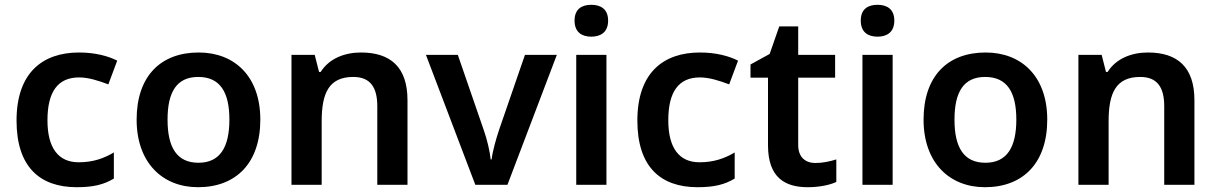

<svg xmlns="http://www.w3.org/2000/svg" viewBox="-20 -771 5080 801"><path d="M300 10C370 10 413 -1 455 -26V-135C413 -110 368 -94 308 -94C224 -94 178 -153 178 -269C178 -388 221 -448 310 -448C348 -448 390 -435 432 -419L469 -518C432 -537 377 -552 310 -552C157 -552 49 -467 49 -268C49 -76 145 10 300 10Z M1066 -272C1066 -452 959 -552 809 -552C649 -552 550 -452 550 -272C550 -92 658 10 806 10C966 10 1066 -92 1066 -272ZM679 -272C679 -387 717 -450 807 -450C898 -450 937 -387 937 -272C937 -157 898 -92 808 -92C717 -92 679 -157 679 -272Z M1486 -552C1418 -552 1353 -527 1318 -471H1311L1293 -542H1196V0H1322V-265C1322 -384 1353 -450 1454 -450C1523 -450 1554 -409 1554 -328V0H1680V-353C1680 -493 1607 -552 1486 -552Z M1963 0H2097L2303 -542H2170L2062 -229C2049 -190 2035 -140 2031 -106H2027C2024 -138 2012 -190 1998 -229L1890 -542H1757Z M2447 -751C2408 -751 2377 -734 2377 -685C2377 -636 2408 -618 2447 -618C2485 -618 2517 -636 2517 -685C2517 -734 2485 -751 2447 -751ZM2510 -542H2384V0H2510Z M2890 10C2960 10 3003 -1 3045 -26V-135C3003 -110 2958 -94 2898 -94C2814 -94 2768 -153 2768 -269C2768 -388 2811 -448 2900 -448C2938 -448 2980 -435 3022 -419L3059 -518C3022 -537 2967 -552 2900 -552C2747 -552 2639 -467 2639 -268C2639 -76 2735 10 2890 10Z M3382 -91C3340 -91 3310 -115 3310 -166V-447H3464V-542H3310V-661H3231L3191 -546L3111 -502V-447H3184V-165C3184 -28 3257 10 3350 10C3397 10 3442 1 3469 -12V-106C3444 -98 3413 -91 3382 -91Z M3641 -751C3602 -751 3571 -734 3571 -685C3571 -636 3602 -618 3641 -618C3679 -618 3711 -636 3711 -685C3711 -734 3679 -751 3641 -751ZM3704 -542H3578V0H3704Z M4349 -272C4349 -452 4242 -552 4092 -552C3932 -552 3833 -452 3833 -272C3833 -92 3941 10 4089 10C4249 10 4349 -92 4349 -272ZM3962 -272C3962 -387 4000 -450 4090 -450C4181 -450 4220 -387 4220 -272C4220 -157 4181 -92 4091 -92C4000 -92 3962 -157 3962 -272Z M4769 -552C4701 -552 4636 -527 4601 -471H4594L4576 -542H4479V0H4605V-265C4605 -384 4636 -450 4737 -450C4806 -450 4837 -409 4837 -328V0H4963V-353C4963 -493 4890 -552 4769 -552Z"/></svg>

Font: Noto Sans Myanmar SemiBold
Style: Regular
Weight: 600
Designer: Monotype Design Team
Foundry: Monotype Imaging Inc.
Version: Version 2.107